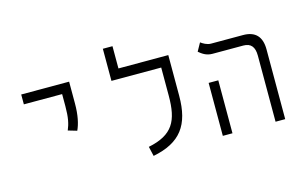

<svg xmlns="http://www.w3.org/2000/svg" viewBox="-91 -971 1939 1221"><g transform="rotate(-15 879.0 -361.0)"><path d="M359.4 -271C377.9 -310.5 390.1 -366.2 390.1 -441.4V-585.9H74.7V-521H326.7V-441.4C326.7 -366.2 317.9 -327.6 301.3 -288.1Z M979 -585.9H714.8V-732.4H651.4V-521H979V-335.9C979 -169.4 936.5 -87.9 772.5 -54.2L787.1 9.3C970.7 -27.3 1043 -125.5 1043 -318.4V-585.9Z M1592.3 0H1655.8V-459.5C1655.8 -542.5 1616.2 -585.9 1535.2 -585.9H1324.2C1297.9 -585.9 1273.4 -601.1 1258.8 -611.8L1229 -558.1C1249.5 -541.5 1274.9 -521 1316.4 -521H1519.5C1568.4 -521 1592.3 -493.7 1592.3 -435.1ZM1245.1 0H1308.6V-348.6H1245.1Z"/></g></svg>

Font: Cascadia Code PL Light
Style: Regular
Weight: 300
Monospace: yes
Designer: Aaron Bell
Foundry: Saja Typeworks
Version: Version 2404.023